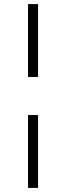

<svg xmlns="http://www.w3.org/2000/svg" viewBox="-20 -780 324 938"><path d="M166 -404H117V-760H166ZM166 138H117V-218H166Z"/></svg>

Font: IBM Plex Sans Light
Style: Regular
Weight: 300
Designer: Mike Abbink, Paul van der Laan, Pieter van Rosmalen
Foundry: Bold Monday
Version: Version 3.201